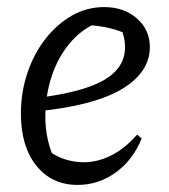

<svg xmlns="http://www.w3.org/2000/svg" viewBox="-20 -513 477 542"><path d="M199 9Q126 9 82.5 -45.5Q39 -100 39 -192Q39 -253 57.5 -307.5Q76 -362 108.5 -403.5Q141 -445 183 -469Q225 -493 274 -493Q330 -493 366.5 -461Q403 -429 403 -380Q403 -342 380.5 -311Q358 -280 317 -257.5Q276 -235 217.5 -220.5Q159 -206 87 -199V-237Q216 -253 274.5 -287.5Q333 -322 333 -380Q333 -409 320 -436L345 -414Q317 -427 287.5 -434Q258 -441 226 -442L252 -448Q207 -428 174.5 -388Q142 -348 125 -295Q108 -242 108 -182Q108 -150 115 -118.5Q122 -87 136 -58L119 -86Q141 -70 166 -62.5Q191 -55 216 -55Q256 -55 294.5 -74.5Q333 -94 367 -133L380 -122Q355 -61 306.5 -26Q258 9 199 9Z"/></svg>

Font: Piazzolla 24pt
Style: Italic
Weight: 400
Italic angle: -11.3°
Designer: Juan Pablo del Peral
Foundry: Huerta Tipografica
Version: Version 2.005